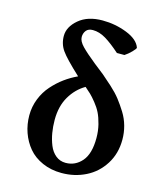

<svg xmlns="http://www.w3.org/2000/svg" viewBox="-108 -778 710 865"><g transform="rotate(15 247.0 -346.0)"><path d="M397.9 -577.1H362.8Q323.2 -612.3 292.7 -630.6Q262.2 -648.9 231.9 -648.9Q210.9 -648.9 200.9 -636.2Q190.9 -623.5 190.9 -606Q190.9 -586.4 213.1 -563.5Q235.4 -540.5 279.8 -504.9Q308.1 -483.4 326.9 -467.8Q345.7 -452.1 373 -427.2Q400.4 -402.3 418.2 -379.4Q436 -356.4 453.4 -328.6Q470.7 -300.8 479.2 -269.8Q487.8 -238.8 487.8 -206.1Q487.8 -141.1 456.3 -91.3Q424.8 -41.5 373.5 -15.9Q322.3 9.8 261.2 9.8Q211.9 9.8 171.6 -8.1Q131.3 -25.9 106.2 -55.9Q81.1 -85.9 67.6 -124Q54.2 -162.1 54.2 -204.1Q54.2 -244.6 68.8 -281.5Q83.5 -318.4 108.4 -346.4Q133.3 -374.5 161.4 -395Q189.5 -415.5 221.2 -430.2Q153.3 -493.2 132.6 -522.7Q111.8 -552.2 111.8 -589.8Q111.8 -632.3 153.1 -667.2Q194.3 -702.1 263.2 -702.1Q322.8 -702.1 377.2 -680.7Q431.6 -659.2 443.8 -623Q443.8 -618.2 428.5 -602.5Q413.1 -586.9 397.9 -577.1ZM267.1 -39.1Q312 -39.1 342.5 -74.2Q373 -109.4 373 -183.1Q373 -215.8 365.5 -245.8Q357.9 -275.9 347.7 -296.6Q337.4 -317.4 321 -337.6Q304.7 -357.9 293.2 -368.9Q281.7 -379.9 266.1 -393.1Q223.1 -368.2 196.5 -322.8Q169.9 -277.3 169.9 -213.9Q169.9 -182.6 174.8 -153.6Q179.7 -124.5 190.4 -97.9Q201.2 -71.3 220.9 -55.2Q240.7 -39.1 267.1 -39.1Z"/></g></svg>

Font: Linear Smooth
Style: Bold
Weight: 700
Designer: Philipp H. Poll, Flanker
Foundry: Philipp H. Poll, reworked by Flanker
Version: Version 1.061 | FøM Fix